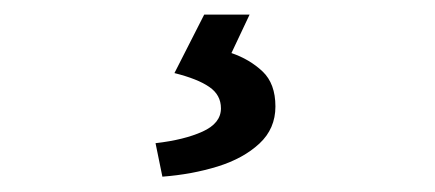

<svg xmlns="http://www.w3.org/2000/svg" viewBox="-20 -23 585 258"><path d="M198.2 214.4 189 169.4Q227.5 165 252.2 153.8Q276.9 142.6 276.9 122.6Q276.9 104.5 261.2 93.8Q245.6 83 214.4 75.2L254.4 -3.4H315.4L291 48.3Q315.4 56.6 332.8 73Q350.1 89.4 350.1 120.1Q350.1 149.9 328.6 169.9Q307.1 189.9 272.5 200.7Q237.8 211.4 198.2 214.4Z"/></svg>

Font: Varta Light SemiBold
Style: Regular
Weight: 600
Version: Version 1.004